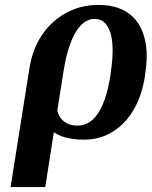

<svg xmlns="http://www.w3.org/2000/svg" viewBox="-20 -558 617 781"><path d="M23 203H164L199 -20C226 -2 262 10 324 10C357 10 388 3 416 -10C499 -49 552 -134 570 -250L571 -260C577 -301 579 -338 574 -372C561 -468 504 -538 381 -538C344 -538 310 -532 278 -519C188 -483 119 -401 100 -282ZM213 -107 239 -272C255 -372 292 -481 365 -481C383 -481 397 -475 408 -463C442 -426 444 -350 430 -259L428 -245C411 -139 373 -47 296 -47C251 -47 224 -69 213 -107Z"/></svg>

Font: Aerodynamic
Style: Obl
Weight: 500
Designer: Google
Version: Version 2.000980; 2014